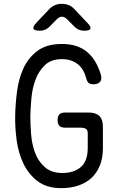

<svg xmlns="http://www.w3.org/2000/svg" viewBox="-20 -970 640 1000"><path d="M437 -275Q437 -293 427.5 -299Q418 -305 399 -305H320Q299 -305 289.5 -314.5Q280 -324 280 -344Q280 -365 289.5 -374.5Q299 -384 320 -384H441Q479 -384 497.5 -366Q516 -348 516 -309V-200Q516 -146 499.5 -106.5Q483 -67 454.5 -41.5Q426 -16 386 -3Q346 10 300 10Q224 10 176.5 -26Q129 -62 102.5 -117Q76 -172 67 -238Q58 -304 59 -364Q60 -426 68.5 -492.5Q77 -559 102 -614Q127 -669 175 -705Q223 -741 302 -741Q344 -741 376.5 -730.5Q409 -720 433.5 -699.5Q458 -679 475.5 -650Q493 -621 505 -582Q512 -558 501.5 -544.5Q491 -531 467 -531Q451 -531 442.5 -537.5Q434 -544 429 -562Q417 -611 384 -636.5Q351 -662 302 -662Q246 -662 213.5 -630.5Q181 -599 164.5 -554Q148 -509 143.5 -457.5Q139 -406 138 -366Q138 -323 142 -271Q146 -219 162.5 -174.5Q179 -130 213.5 -99.5Q248 -69 306 -69Q365 -69 401 -100Q437 -131 437 -200ZM188 -810Q159 -810 154.5 -820.5Q150 -831 170 -852L237 -923Q251 -937 267 -943.5Q283 -950 302 -950Q321 -950 337.5 -943.5Q354 -937 367 -923L435 -851Q455 -831 451 -820.5Q447 -810 418 -810Q404 -810 391.5 -815Q379 -820 369 -830L329 -870Q316 -883 302.5 -883Q289 -883 276 -870L238 -831Q228 -821 215.5 -815.5Q203 -810 188 -810Z"/></svg>

Font: Maple Mono Normal NL Light
Style: Regular
Weight: 300
Monospace: yes
Designer: subframe7536
Version: Version 7.000